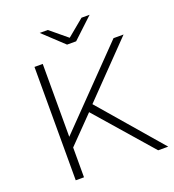

<svg xmlns="http://www.w3.org/2000/svg" viewBox="-154 -994 1011 1114"><g transform="rotate(-20 351.5 -437.5)"><path d="M122 -700H173V-250L610 -700H672L364 -382L693 0H631L330 -345L173 -184V0H122ZM218 -875H268L372 -789L476 -875H526L400 -757H344Z"/></g></svg>

Font: Goldbeck Next Light
Style: Regular
Weight: 300
Designer: Julieta Ulanovsky
Foundry: Julieta Ulanovsky
Version: Version 7.200